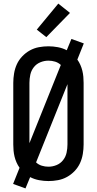

<svg xmlns="http://www.w3.org/2000/svg" viewBox="-20 -1001 540 1070"><path d="M122 49 53 24 89 -66Q79 -80 72 -96Q65 -112 61 -128.5Q57 -145 55.5 -162Q54 -179 54 -196V-539Q54 -565 58.5 -592Q63 -619 74 -643Q85 -667 104 -687Q123 -707 146.5 -720Q170 -733 196.5 -738Q223 -743 250 -743Q276 -743 302.5 -738Q329 -733 352 -721L378 -784L447 -759L411 -669Q421 -655 428 -639Q435 -623 439 -606.5Q443 -590 444.5 -573Q446 -556 446 -539V-196Q446 -170 441.5 -143Q437 -116 426 -92Q415 -68 396 -48Q377 -28 353.5 -15Q330 -2 303.5 3Q277 8 250 8Q224 8 197.5 3Q171 -2 148 -14ZM144 -203 319 -639Q305 -652 287 -657.5Q269 -663 250 -663Q227 -663 205 -654Q183 -645 168.5 -626.5Q154 -608 149 -585Q144 -562 144 -539ZM250 -72Q273 -72 295 -81Q317 -90 331.5 -108.5Q346 -127 351 -150Q356 -173 356 -196V-532L181 -96Q195 -83 213 -77.5Q231 -72 250 -72ZM238 -794 185 -836 305 -981 370 -929Z"/></svg>

Font: Iosevka Term Curly Medium
Style: Regular
Weight: 500
Designer: Belleve Invis
Foundry: Belleve Invis
Version: Version 32.3.0